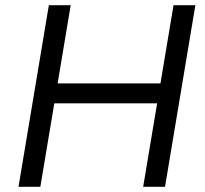

<svg xmlns="http://www.w3.org/2000/svg" viewBox="-20 -720 791 740"><path d="M168.3 -700H252.5L135.5 0H51.3ZM648.8 -700H733L616 0H531.8ZM192.3 -398.5H616.3L604.2 -321.8H180.2Z"/></svg>

Font: Oak Sans Light Italic
Style: Regular
Weight: 400
Italic angle: -9.5°
Foundry: Erik Kennedy, Walven
Version: Version 1.000;Glyphs 3.1.2 (3151)